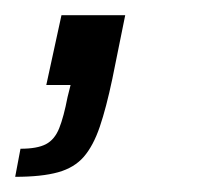

<svg xmlns="http://www.w3.org/2000/svg" viewBox="-56 -112 265 253"><path d="M-36 121 -29 84Q-7 84 4.5 78Q16 72 22 57Q28 42 33 16L37 0H5L25 -92H109L92 -8Q84 30 75.5 55Q67 80 54.5 94.5Q42 109 20.5 115Q-1 121 -36 121Z"/></svg>

Font: Saira Condensed
Style: Italic
Weight: 400
Width: 3
Italic angle: -12°
Designer: Hector Gatti with collaboration of the Omnibus-Type team
Foundry: Omnibus-Type
Version: Version 1.100